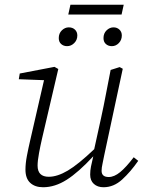

<svg xmlns="http://www.w3.org/2000/svg" viewBox="-20 -775 608 807"><path d="M161 12Q127 12 107 -6.5Q87 -25 87 -62Q87 -88 93 -119.5Q99 -151 106 -181L165 -438L59 -442L63 -466L209 -494L225 -485L157 -194Q150 -164 144 -131.5Q138 -99 138 -79Q138 -32 185 -32Q221 -32 265 -58Q309 -84 376 -148L405 -280Q416 -330 425.5 -380.5Q435 -431 445 -481L483 -493L496 -486L418 -122Q415 -105 411 -87.5Q407 -70 407 -57Q407 -31 437 -31Q460 -31 485 -51.5Q510 -72 542 -114L561 -99Q529 -53 493.5 -20.5Q458 12 415 12Q390 12 374.5 -2Q359 -16 359 -41Q359 -58 362.5 -75.5Q366 -93 372 -118Q310 -51 260.5 -19.5Q211 12 161 12ZM262 -581Q247 -581 237 -590Q227 -599 227 -615Q227 -635 240 -647.5Q253 -660 269 -660Q285 -660 295 -650.5Q305 -641 305 -626Q305 -607 292 -594Q279 -581 262 -581ZM450 -581Q435 -581 425 -590Q415 -599 415 -615Q415 -635 428 -647.5Q441 -660 457 -660Q472 -660 482 -650.5Q492 -641 492 -626Q492 -607 479.5 -594Q467 -581 450 -581ZM267 -714 276 -755H500L491 -714Z"/></svg>

Font: Source Serif 4 SmText Light
Style: Italic
Weight: 300
Italic angle: -12°
Designer: Frank Grießhammer
Foundry: Adobe
Version: Version 4.005;hotconv 1.1.0;makeotfexe 2.6.0